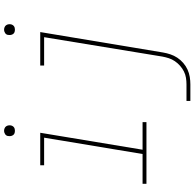

<svg xmlns="http://www.w3.org/2000/svg" viewBox="-26 -711 952 940"><g transform="rotate(-90 450.0 -241.0)"><path d="M20 0V-19H166L246 -501H111V-520H270L187 -19H322V0ZM280 -644Q273 -644 267.5 -646Q262 -648 258.5 -653Q255 -658 254 -664Q253 -670 254 -676Q254 -681 256.5 -685Q259 -689 262.5 -691.5Q266 -694 270.5 -695.5Q275 -697 280 -697Q286 -697 292 -694.5Q298 -692 301.5 -687Q305 -682 306 -676Q307 -670 306 -664Q305 -659 302.5 -655Q300 -651 296.5 -648.5Q293 -646 288.5 -645Q284 -644 280 -644ZM426 215V196H507Q523 196 539 193.5Q555 191 570 183.5Q585 176 598 164.5Q611 153 620.5 139Q630 125 635 109.5Q640 94 643 78L738 -501H599V-520H763L663 81Q660 99 654 117Q648 135 637.5 151Q627 167 612 180Q597 193 579.5 201Q562 209 543.5 212Q525 215 507 215ZM775 -644Q768 -644 762.5 -646Q757 -648 753.5 -653Q750 -658 749 -664Q748 -670 749 -676Q749 -681 751.5 -685Q754 -689 757.5 -691.5Q761 -694 765.5 -695.5Q770 -697 775 -697Q781 -697 787 -694.5Q793 -692 796.5 -687Q800 -682 801 -676Q802 -670 801 -664Q800 -659 797.5 -655Q795 -651 791.5 -648.5Q788 -646 783.5 -645Q779 -644 775 -644Z"/></g></svg>

Font: Iosevka Etoile Thin Oblique
Style: Regular
Weight: 100
Italic angle: -9°
Designer: Belleve Invis
Foundry: Belleve Invis
Version: Version 15.5.2; ttfautohint (v1.8.4)